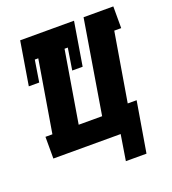

<svg xmlns="http://www.w3.org/2000/svg" viewBox="-121 -622 743 831"><g transform="rotate(-20 250.0 -206.0)"><path d="M317 118 336 0H26V-100H58L113 -430H97L81 -330H33L66 -530H314L281 -330H233L249 -430H234L179 -100H287L358 -530H495V-430H463L410 -114H451L412 118Z"/></g></svg>

Font: Iosevka Curly Slab HvObl
Style: Regular
Weight: 900
Italic angle: -9°
Monospace: yes
Designer: Belleve Invis
Foundry: Belleve Invis
Version: Version 11.1.0; ttfautohint (v1.8.3)